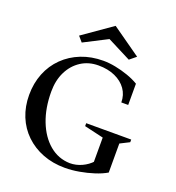

<svg xmlns="http://www.w3.org/2000/svg" viewBox="-167 -1084 1127 1231"><g transform="rotate(20 396.5 -468.5)"><path d="M414 15Q332 15 263.5 -11.5Q195 -38 144.5 -86.5Q94 -135 67 -201.5Q40 -268 40 -347Q40 -427 67 -494.5Q94 -562 144.5 -611.5Q195 -661 263.5 -688Q332 -715 414 -715Q453 -715 496.5 -706.5Q540 -698 583 -683Q626 -668 659 -648V-503H612Q612 -554 584.5 -593Q557 -632 508 -654Q459 -676 394 -676Q327 -676 275.5 -642.5Q224 -609 195 -550.5Q166 -492 166 -415Q166 -303 200 -215.5Q234 -128 294.5 -77Q355 -26 434 -24Q476 -24 515.5 -42Q555 -60 583 -91L577 -69V-266L592 -247L446 -281V-301H753V-283L676 -244L690 -265V-53Q656 -33 609.5 -18Q563 -3 512 6Q461 15 414 15ZM242 -777 211 -813 410 -952 607 -813 563 -777 402 -859Z"/></g></svg>

Font: Wittgenstein Medium
Style: Regular
Weight: 500
Designer: Jörg Drees
Foundry: Jörg Drees
Version: Version 1.500